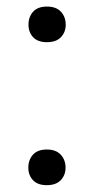

<svg xmlns="http://www.w3.org/2000/svg" viewBox="-20 -553 282 579"><path d="M65.4 0ZM65.4 -47.4Q65.4 -70.8 79.3 -86.4Q93.3 -102.1 121.1 -102.1Q148.9 -102.1 163.3 -86.4Q177.7 -70.8 177.7 -47.4Q177.7 -24.9 163.3 -9.8Q148.9 5.4 121.1 5.4Q93.3 5.4 79.3 -9.8Q65.4 -24.9 65.4 -47.4ZM65.9 -478.5Q65.9 -502 79.8 -517.6Q93.8 -533.2 121.6 -533.2Q149.4 -533.2 163.8 -517.6Q178.2 -502 178.2 -478.5Q178.2 -456.1 163.8 -440.9Q149.4 -425.8 121.6 -425.8Q93.8 -425.8 79.8 -440.9Q65.9 -456.1 65.9 -478.5Z"/></svg>

Font: Roboto
Style: Regular
Weight: 400
Designer: Google
Version: Version 2.134; 2016; ttfautohint (v1.6)